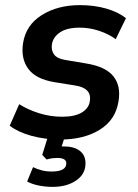

<svg xmlns="http://www.w3.org/2000/svg" viewBox="-20 -535 541 750"><path d="M217 10Q155 10 102.5 -4.5Q50 -19 18 -44L55 -128Q90 -106 133.5 -92.5Q177 -79 223 -79Q272 -79 299.5 -95.5Q327 -112 331 -140Q339 -191 274 -201L193 -214Q120 -226 90.5 -266Q61 -306 70 -366Q81 -437 143 -476Q205 -515 292 -515Q348 -515 395 -501.5Q442 -488 472 -464L432 -382Q405 -402 367.5 -414.5Q330 -427 292 -427Q242 -427 215 -409Q188 -391 183 -363Q179 -339 191 -322.5Q203 -306 234 -301L317 -287Q392 -275 422.5 -237.5Q453 -200 443 -140Q432 -67 370 -28.5Q308 10 217 10ZM186 195Q157 195 130.5 189.5Q104 184 86 174L109 118Q126 126 143.5 130.5Q161 135 182 135Q239 135 239 103Q239 82 204 82Q195 82 185.5 83Q176 84 162 88L145 70L173 -20H239L221 37Q226 37 230 37Q269 37 291.5 54Q314 71 314 103Q314 145 277.5 170Q241 195 186 195Z"/></svg>

Font: Mulish
Style: Bold Italic
Weight: 700
Italic angle: -9°
Designer: Vernon Adams
Foundry: Vernon Adams
Version: Version 3.603; ttfautohint (v1.8.3)